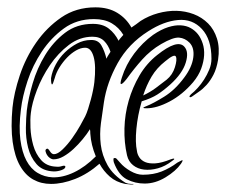

<svg xmlns="http://www.w3.org/2000/svg" viewBox="-20 -501 616 523"><path d="M519 -408Q527 -398 532 -383Q537 -368 536 -350.5Q535 -333 528 -314Q521 -295 506 -277Q477 -243 442 -224.5Q407 -206 379 -206Q370 -206 370.5 -207.5Q371 -209 379 -212Q397 -219 427 -237.5Q457 -256 482 -290Q503 -318 506.5 -344.5Q510 -371 496 -385Q484 -397 468 -398.5Q452 -400 419 -381Q390 -364 367.5 -339Q345 -314 325 -286Q314 -272 310 -272Q306 -272 312 -290Q323 -325 345.5 -355Q368 -385 397 -406Q419 -421 438 -427Q457 -433 472.5 -432Q488 -431 499.5 -424.5Q511 -418 519 -408ZM482 -374Q495 -360 486 -330.5Q477 -301 444 -271Q425 -254 408.5 -243.5Q392 -233 366 -225Q355 -187 351.5 -150Q348 -113 353 -90Q354 -81 359.5 -72.5Q365 -64 375.5 -59.5Q386 -55 403 -56Q420 -57 445 -67Q453 -70 454.5 -68.5Q456 -67 448 -62Q430 -48 410 -42.5Q390 -37 372.5 -39Q355 -41 342.5 -51Q330 -61 326 -78Q318 -113 319 -151.5Q320 -190 330.5 -226.5Q341 -263 360 -295.5Q379 -328 408 -351Q463 -395 482 -374ZM459 -347Q455 -355 430 -334Q407 -316 393 -292.5Q379 -269 370 -241Q389 -250 404.5 -261.5Q420 -273 434 -284Q450 -297 456.5 -318Q463 -339 459 -347ZM251 -55Q219 -27 184.5 -13.5Q150 0 119 0Q92 0 70.5 -12Q49 -24 34.5 -49.5Q20 -75 14.5 -114.5Q9 -154 14 -208Q18 -248 34 -296Q50 -344 78.5 -385Q107 -426 147 -453.5Q187 -481 240 -481Q275 -481 299.5 -466Q324 -451 338 -426Q345 -431 351 -435Q357 -439 363 -444Q385 -458 410.5 -465Q436 -472 460.5 -471.5Q485 -471 507.5 -462.5Q530 -454 547 -437Q563 -421 571 -396Q579 -371 574 -338Q570 -314 561.5 -297.5Q553 -281 542.5 -269.5Q532 -258 521.5 -251Q511 -244 503 -238Q498 -235 496.5 -237Q495 -239 500 -244Q509 -251 518.5 -261.5Q528 -272 536 -284.5Q544 -297 550 -311.5Q556 -326 556 -341Q556 -394 530 -422Q504 -450 465 -446.5Q426 -443 384 -416Q330 -382 300.5 -329Q271 -276 263 -222Q259 -196 255 -166Q251 -136 254.5 -107Q258 -78 273 -51Q288 -24 322 -3Q329 0 337 0H344Q344 2 335.5 1.5Q327 1 321 0Q296 -5 279 -20Q262 -35 251 -55ZM281 -360Q275 -378 263.5 -389.5Q252 -401 232 -401Q197 -401 167.5 -378.5Q138 -356 116 -323.5Q94 -291 80.5 -255.5Q67 -220 64 -193Q62 -177 63 -153Q64 -129 70.5 -105.5Q77 -82 92 -65Q107 -48 133 -47Q141 -46 148.5 -48.5Q156 -51 158 -48Q159 -42 148.5 -38Q138 -34 127 -34Q96 -35 79.5 -54Q63 -73 56.5 -99Q50 -125 50.5 -153Q51 -181 53 -200Q57 -233 69 -274Q81 -315 103 -351Q125 -387 157 -411.5Q189 -436 233 -436Q260 -436 276.5 -423Q293 -410 303 -390Q306 -395 309 -398Q312 -401 316 -406Q304 -426 284.5 -437.5Q265 -449 236 -449Q189 -449 154 -423.5Q119 -398 94 -360.5Q69 -323 55 -280.5Q41 -238 37 -203Q31 -155 35.5 -120.5Q40 -86 52 -63.5Q64 -41 82.5 -30Q101 -19 123 -18Q151 -17 181.5 -31.5Q212 -46 241 -75Q228 -106 226 -137Q226 -145 225 -149Q217 -136 205 -121.5Q193 -107 180 -95Q167 -83 153 -75Q139 -67 126 -67Q121 -67 116 -70.5Q111 -74 108 -79Q105 -84 104 -89Q103 -94 108 -96Q111 -97 116 -89Q121 -81 127 -81Q137 -81 150.5 -94Q164 -107 176.5 -124.5Q189 -142 198.5 -159Q208 -176 212 -184Q216 -192 220 -204.5Q224 -217 227.5 -230Q231 -243 233.5 -255.5Q236 -268 237 -277Q242 -322 235 -346.5Q228 -371 212 -371Q200 -371 187 -363.5Q174 -356 162.5 -344Q151 -332 142 -317.5Q133 -303 129 -288Q124 -271 122 -271Q119 -271 119 -288Q122 -307 132 -325.5Q142 -344 157 -358.5Q172 -373 190 -382.5Q208 -392 227 -392Q247 -393 256 -377.5Q265 -362 270 -341Q272 -346 275 -350.5Q278 -355 281 -360ZM473 -55Q459 -35 431 -18Q403 -1 374 -1Q348 -1 325.5 -12.5Q303 -24 290 -59Q289 -63 289 -66.5Q289 -70 290 -70Q295 -72 298.5 -67.5Q302 -63 307 -58Q318 -45 335.5 -35Q353 -25 369 -25Q398 -25 420.5 -34Q443 -43 463 -58Q468 -61 474.5 -64Q481 -67 473 -55Z"/></svg>

Font: mr_AkronimG
Style: Regular
Weight: 400
Version: Version 1.002 April 14, 2020